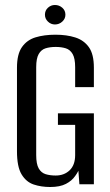

<svg xmlns="http://www.w3.org/2000/svg" viewBox="-20 -738 441 769"><path d="M181 11Q145 11 115 1Q85 -9 66.5 -39.5Q48 -70 48 -132V-467Q48 -521 68 -549.5Q88 -578 122.5 -588.5Q157 -599 202 -599Q247 -599 281.5 -588Q316 -577 336 -549Q356 -521 356 -467V-389H281V-469Q281 -504 271 -521.5Q261 -539 243.5 -544.5Q226 -550 203 -550Q180 -550 162.5 -544.5Q145 -539 135 -521.5Q125 -504 125 -469V-117Q125 -81 135 -63.5Q145 -46 162.5 -40.5Q180 -35 203 -35Q237 -35 259 -56Q281 -77 281 -117V-238H212V-284H356V0H298L294 -54Q291 -48 287.5 -42.5Q284 -37 281 -33Q268 -14 244 -1.5Q220 11 181 11ZM200 -640Q184 -640 172 -651.5Q160 -663 160 -679Q160 -696 172 -707Q184 -718 200 -718Q217 -718 229.5 -707Q242 -696 242 -679Q242 -663 229.5 -651.5Q217 -640 200 -640Z"/></svg>

Font: Alumni Sans Thin Medium
Style: Regular
Weight: 500
Version: Version 1.018